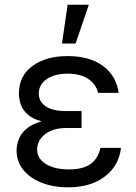

<svg xmlns="http://www.w3.org/2000/svg" viewBox="-20 -793 584 823"><path d="M304 -606.5H245.7L269.9 -772.7H360.8ZM271.3 9.9Q208.1 9.9 158.2 -9.8Q108.3 -29.5 79.7 -65Q51.1 -100.5 51.1 -147.7Q51.1 -170.1 59.8 -194.4Q68.5 -218.8 91.8 -239.7Q115.1 -260.7 158.4 -272.7Q117.9 -284.1 96.9 -303.8Q76 -323.5 68.5 -346.8Q61.1 -370 61.1 -392Q61.1 -467.7 119 -510.1Q176.8 -552.6 269.9 -552.6Q363.3 -552.6 420.8 -510.8Q478.3 -469.1 488.6 -394.9H400.6Q391.7 -431.8 358.3 -454.5Q324.9 -477.3 269.9 -477.3Q213.8 -477.3 180 -453.7Q146.3 -430 146.3 -392Q146.3 -358 175.6 -337.4Q204.9 -316.8 264.2 -316.8H329.5V-244.3H264.2Q206.7 -244.3 172.9 -217.5Q139.2 -190.7 139.2 -152Q139.2 -113.6 176.5 -90.2Q213.8 -66.8 275.6 -66.8Q335.2 -66.8 367.5 -89.5Q399.9 -112.2 410.5 -159.1H498.6Q489.7 -82 429 -36Q368.3 9.9 271.3 9.9Z"/></svg>

Font: Linik Sans
Style: Regular
Weight: 400
Designer: Rasmus Andersson (font), Marc Monis (original base), Kil Hyung-jin (Pretendard portions), Cristiano Sobral (main changes
Foundry: rsms
Version: Version 3.018;May 31, 2022;FontCreator 14.0.0.2814 64-bit; t